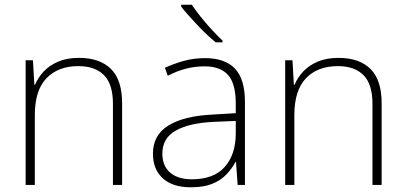

<svg xmlns="http://www.w3.org/2000/svg" viewBox="-20 -786 1725 816"><path d="M89 0V-530H120L126 -426H129Q142 -457 166 -482.5Q190 -508 227 -524Q264 -540 316 -540Q404 -540 451.5 -493Q499 -446 499 -347V0H460V-345Q460 -428 422 -466.5Q384 -505 313 -505Q227 -505 177.5 -453.5Q128 -402 128 -297V0Z M791 10Q714 10 672 -28Q630 -66 630 -133Q630 -212 695.5 -252.5Q761 -293 882 -299L982 -305V-345Q982 -431 949 -467.5Q916 -504 850 -504Q809 -504 771.5 -494.5Q734 -485 693 -464L681 -498Q720 -516 762.5 -527.5Q805 -539 851 -539Q936 -539 978.5 -494.5Q1021 -450 1021 -353V0H990L983 -98H981Q965 -68 940.5 -43Q916 -18 880 -4Q844 10 791 10ZM795 -24Q889 -24 935.5 -77Q982 -130 982 -219V-272L886 -268Q784 -263 727 -231Q670 -199 670 -133Q670 -81 703 -52.5Q736 -24 795 -24ZM795 -766Q809 -745 831.5 -716.5Q854 -688 879.5 -660.5Q905 -633 926 -613V-606H897Q877 -622 856.5 -641.5Q836 -661 816.5 -682Q797 -703 779.5 -722.5Q762 -742 750 -758V-766Z M1192 0V-530H1223L1229 -426H1232Q1245 -457 1269 -482.5Q1293 -508 1330 -524Q1367 -540 1419 -540Q1507 -540 1554.5 -493Q1602 -446 1602 -347V0H1563V-345Q1563 -428 1525 -466.5Q1487 -505 1416 -505Q1330 -505 1280.5 -453.5Q1231 -402 1231 -297V0Z"/></svg>

Font: Noto Sans Symbols ExtraLight
Style: Regular
Weight: 250
Version: Version 2.002